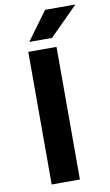

<svg xmlns="http://www.w3.org/2000/svg" viewBox="-98 -949 572 998"><g transform="rotate(-10 187.5 -450.0)"><path d="M91 0V-700H240V0ZM105 -750 215 -900H375L225 -750Z"/></g></svg>

Font: Golos Text SemiBold
Style: Regular
Weight: 600
Designer: A.Korolkova, Vitaly Kuzmin
Foundry: ParaType Ltd
Version: Version 2.004